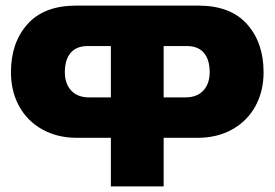

<svg xmlns="http://www.w3.org/2000/svg" viewBox="-20 -664 979 684"><path d="M563 0H375V-173H255Q184 -173 130.5 -203Q77 -233 48 -286Q19 -339 19 -407Q19 -512 78 -578Q137 -644 251 -644H687Q801 -644 860 -578Q919 -512 919 -407Q919 -339 890 -286Q861 -233 807.5 -203Q754 -173 683 -173H563ZM375 -317V-500H293Q252 -500 231.5 -475.5Q211 -451 211 -407Q211 -366 233.5 -341.5Q256 -317 298 -317ZM640 -317Q682 -317 704.5 -341.5Q727 -366 727 -407Q727 -451 706.5 -475.5Q686 -500 645 -500H563V-317Z"/></svg>

Font: Kanit Bold
Style: Regular
Weight: 700
Designer: Katatrad Team
Foundry: CadsonDemak
Version: Version 1.000